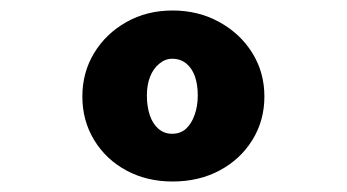

<svg xmlns="http://www.w3.org/2000/svg" viewBox="-20 -739 661 366"><path d="M309 -393Q260 -393 221 -414Q182 -435 159.5 -472Q137 -509 137 -555Q137 -601 159.5 -638Q182 -675 221 -697Q260 -719 309 -719Q358 -719 398 -697Q438 -675 461 -638Q484 -601 484 -555Q484 -509 461 -472Q438 -435 398.5 -414Q359 -393 309 -393ZM308 -484Q324 -484 334.5 -493.5Q345 -503 351 -520Q357 -537 357 -557Q357 -578 351.5 -593.5Q346 -609 335 -618Q324 -627 308 -627Q295 -627 283.5 -617.5Q272 -608 266 -592.5Q260 -577 260 -557Q260 -536 265.5 -519.5Q271 -503 282 -493.5Q293 -484 308 -484Z"/></svg>

Font: Lexend Zetta ExtraBold
Style: Regular
Weight: 800
Designer: Bonnie Shaver-Troup, Thomas Jockin
Foundry: Lexend
Version: Version 1.007